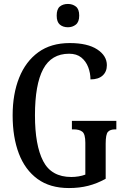

<svg xmlns="http://www.w3.org/2000/svg" viewBox="-20 -942 631 972"><path d="M329 10Q233 10 170 -36Q107 -82 75.5 -164.5Q44 -247 44 -358Q44 -466 77 -548.5Q110 -631 174 -677.5Q238 -724 333 -724Q423 -724 472 -692Q521 -660 521 -612Q521 -579 499.5 -559.5Q478 -540 438 -540Q438 -572 426.5 -602Q415 -632 391.5 -651Q368 -670 330 -670Q240 -670 198.5 -592Q157 -514 157 -358Q157 -207 198.5 -126.5Q240 -46 341 -46Q359 -46 377.5 -49Q396 -52 412 -58V-219Q412 -263 397 -275Q382 -287 354 -287H344V-330H569V-287H562Q538 -287 526.5 -274.5Q515 -262 515 -215V-37Q472 -13 427 -1.5Q382 10 329 10ZM324 -804Q299 -804 283 -817.5Q267 -831 267 -863Q267 -896 283 -909Q299 -922 324 -922Q347 -922 364 -909Q381 -896 381 -863Q381 -831 364 -817.5Q347 -804 324 -804Z"/></svg>

Font: Noto Serif Tamil ExtraCondensed Medium
Style: Regular
Weight: 500
Width: 2
Designer: Indian Type Foundry, Tom Grace, and the Monotype Design Team
Foundry: Monotype Imaging Inc.
Version: Version 2.004; ttfautohint (v1.8.4.7-5d5b)